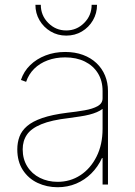

<svg xmlns="http://www.w3.org/2000/svg" viewBox="-20 -766 561 797"><path d="M219.2 11.2Q174.3 11.2 136 -6.8Q97.7 -24.9 74.7 -60.3Q51.8 -95.7 51.8 -146Q51.8 -174.3 60.8 -198.7Q69.8 -223.1 92.5 -242.7Q115.2 -262.2 155.5 -276.1Q195.8 -290 258.3 -297.9Q297.4 -302.2 331.1 -308.1Q364.7 -314 385.3 -325.4Q405.8 -336.9 405.8 -357.9V-388.2Q405.8 -430.7 386.5 -461.9Q367.2 -493.2 332.3 -510.5Q297.4 -527.8 250.5 -527.8Q210.9 -527.8 178 -515.6Q145 -503.4 122.1 -480.7Q99.1 -458 88.4 -426.3L66.9 -434.1Q78.6 -469.7 105.2 -495.6Q131.8 -521.5 169.2 -535.9Q206.5 -550.3 250.5 -550.3Q291.5 -550.3 324.5 -538.1Q357.4 -525.9 380.6 -503.9Q403.8 -481.9 416 -452.4Q428.2 -422.9 428.2 -388.2V0H405.8V-109.9H403.3Q386.7 -73.7 359.4 -46.4Q332 -19 296.4 -3.9Q260.7 11.2 219.2 11.2ZM219.2 -11.2Q271.5 -11.2 313.5 -38.6Q355.5 -65.9 380.6 -115.7Q405.8 -165.5 405.8 -231.4V-314Q395.5 -306.2 381.6 -300.3Q367.7 -294.4 350.3 -290Q333 -285.6 311.8 -282.5Q290.5 -279.3 266.1 -275.9Q193.4 -267.6 151.4 -250.2Q109.4 -232.9 91.8 -207Q74.2 -181.2 74.2 -146Q74.2 -105.5 93.3 -75Q112.3 -44.4 145.5 -27.8Q178.7 -11.2 219.2 -11.2ZM254.9 -618.2Q219.2 -618.2 190.2 -635.5Q161.1 -652.8 144 -681.9Q127 -710.9 127 -746.1H149.4Q149.4 -701.7 180.4 -670.7Q211.4 -639.6 254.9 -639.6Q298.3 -639.6 329.3 -670.7Q360.4 -701.7 360.4 -746.1H382.8Q382.8 -710.9 365.7 -681.6Q348.6 -652.3 319.8 -635.3Q291 -618.2 254.9 -618.2Z"/></svg>

Font: Inter 16pt Thin
Style: Regular
Weight: 250
Version: Version 4.001;git-66647c0bb